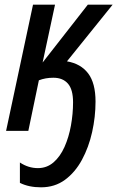

<svg xmlns="http://www.w3.org/2000/svg" viewBox="-20 -559 501 820"><path d="M155 241Q103 241 65 222V135Q101 159 142 159Q180 159 208.5 134.5Q237 110 255.5 68.5Q274 27 283 -23Q292 -73 292 -122Q292 -177 270 -202Q248 -227 208 -227Q174 -227 146 -216L101 0H6L121 -539H215L162 -292L355 -539H461L266 -297Q325 -287 356.5 -245.5Q388 -204 388 -125Q388 -60 373.5 5Q359 70 330 123.5Q301 177 257.5 209Q214 241 155 241Z"/></svg>

Font: Noto Sans Condensed Medium
Style: Italic
Weight: 500
Width: 3
Italic angle: -12°
Designer: Monotype Design Team
Foundry: Monotype Imaging Inc.
Version: Version 2.013; ttfautohint (v1.8.4.7-5d5b)